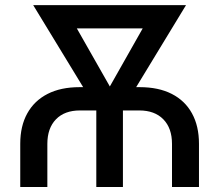

<svg xmlns="http://www.w3.org/2000/svg" viewBox="-20 -748 877 768"><path d="M61 0V-172.9Q61 -243.7 89.1 -294.4Q117.2 -345.2 170.2 -372.3Q223.1 -399.4 298.3 -399.4H538.6Q614.3 -399.4 667.2 -372.3Q720.2 -345.2 748 -294.4Q775.9 -243.7 775.9 -172.9V0H668V-172.4Q668 -235.4 633.3 -270.8Q598.6 -306.2 537.1 -306.2H299.8Q238.3 -306.2 203.9 -270.8Q169.4 -235.4 169.4 -172.4V0ZM365.2 0V-369.1H471.7V0ZM376 -295.4 112.8 -727.5H234.4L453.1 -342.8L435.5 -295.4ZM400.9 -295.4 387.7 -346.2 603.5 -727.5H724.1L461.4 -295.4ZM192.9 -634.3V-727.5H639.2V-634.3Z"/></svg>

Font: Inter 28pt Medium
Style: Regular
Weight: 500
Designer: Rasmus Andersson
Foundry: rsms
Version: Version 4.001;git-66647c0bb